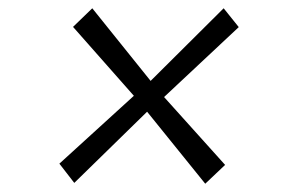

<svg xmlns="http://www.w3.org/2000/svg" viewBox="-20 -545 709 464"><path d="M476 -101 335.5 -275 159.5 -103 123.5 -149.5 303.5 -313.5 156.5 -480 203 -525 344 -349.5 520.5 -525 557 -479.5 376.5 -310.5 524 -146.5Z"/></svg>

Font: Merriweather 48pt Light
Style: Italic
Weight: 300
Italic angle: -7.8°
Version: Version 2.101